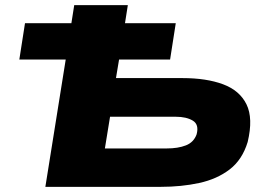

<svg xmlns="http://www.w3.org/2000/svg" viewBox="-20 -725 1038 745"><path d="M156 0 235 -494H55L77 -635H257L268 -705H476L465 -635H662L640 -494H442L430 -422H688Q781 -422 845.5 -398Q910 -374 936.5 -320Q963 -266 941 -174Q920 -105 871 -67.5Q822 -30 753 -15Q684 0 604 0ZM387 -149H627Q671 -149 701.5 -161Q732 -173 743 -204Q753 -242 728 -257Q703 -272 662 -272H407Z"/></svg>

Font: Nunito Sans 7pt Expanded Black
Style: Italic
Weight: 900
Width: 7
Italic angle: -9°
Designer: Vernon Adams
Foundry: Vernon Adams
Version: Version 3.101;gftools[0.9.27]